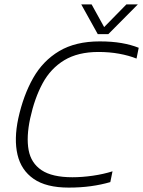

<svg xmlns="http://www.w3.org/2000/svg" viewBox="-20 -842 650 872"><path d="M424 -687 349 -822H396L453 -719L554 -822H606L472 -687ZM292 10Q190 10 133 -29.5Q76 -69 59.5 -139.5Q43 -210 63 -304Q86 -409 130.5 -487.5Q175 -566 249 -610Q323 -654 433 -654Q488 -654 531.5 -646.5Q575 -639 610 -625L600 -576Q565 -590 521 -598Q477 -606 427 -606Q334 -606 272 -568.5Q210 -531 173.5 -463.5Q137 -396 117 -304Q99 -220 110 -160.5Q121 -101 169 -69Q217 -37 309 -37Q353 -37 401.5 -44Q450 -51 491 -64L481 -15Q440 -3 393 3.5Q346 10 292 10Z"/></svg>

Font: Kanit ExtraLight
Style: Italic
Weight: 275
Italic angle: -12°
Designer: Katatrad Team
Foundry: CadsonDemak
Version: Version 2.000; ttfautohint (v1.8.3)